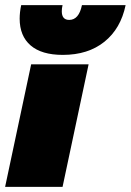

<svg xmlns="http://www.w3.org/2000/svg" viewBox="-39 -732 512 752"><path d="M38 -659Q38 -684 44 -712H206Q203 -699 203 -688Q203 -654 232 -654Q270 -654 282 -712H453Q434 -620 370 -568.5Q306 -517 207 -517Q124 -517 81 -554Q38 -591 38 -659ZM83 -480H308L206 0H-19Z"/></svg>

Font: Prompt Black
Style: Italic
Weight: 900
Italic angle: -12°
Designer: Katatrad Team
Foundry: CadsonDemak
Version: Version 1.001